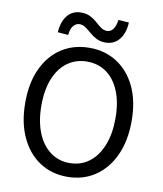

<svg xmlns="http://www.w3.org/2000/svg" viewBox="-100 -1019 942 1113"><g transform="rotate(10 371.0 -463.0)"><path d="M371 13Q279 13 208.5 -33.5Q138 -80 98 -166Q58 -252 58 -369Q58 -487 98 -571.5Q138 -656 208.5 -701Q279 -746 371 -746Q463 -746 533.5 -700.5Q604 -655 644 -571Q684 -487 684 -369Q684 -252 644 -166Q604 -80 533.5 -33.5Q463 13 371 13ZM371 -68Q437 -68 486 -105Q535 -142 562 -210Q589 -278 589 -369Q589 -461 562 -527.5Q535 -594 486 -629.5Q437 -665 371 -665Q306 -665 256.5 -629.5Q207 -594 180 -527.5Q153 -461 153 -369Q153 -278 180 -210Q207 -142 256.5 -105Q306 -68 371 -68ZM455 -792Q424 -792 401 -804Q378 -816 360.5 -831.5Q343 -847 326 -859Q309 -871 290 -871Q269 -871 253.5 -852.5Q238 -834 235 -798L173 -803Q177 -866 207 -902.5Q237 -939 287 -939Q319 -939 341.5 -927.5Q364 -916 381.5 -900Q399 -884 415.5 -872Q432 -860 452 -860Q474 -860 488 -879Q502 -898 507 -934L569 -930Q566 -866 535.5 -829Q505 -792 455 -792Z"/></g></svg>

Font: Noto Sans KR
Style: Regular
Weight: 400
Designer: Ryoko NISHIZUKA  (kana, bopomofo & ideographs); Paul D. Hunt (Latin, Greek & Cyrillic); Sandoll Communications , Soo-you
Foundry: Adobe
Version: Version 2.004-H2;hotconv 1.0.118;makeotfexe 2.5.65603